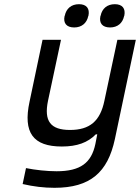

<svg xmlns="http://www.w3.org/2000/svg" viewBox="-20 -690 668 916"><path d="M528 -26 628 -500H540L478 -209C458 -112 408 -70 314 -70C221 -70 189 -112 209 -209L271 -500H183L121 -205C89 -57 138 9 275 9C348 9 399 -10 437 -49H444L435 -3C416 87 364 127 250 127C205 127 148 121 104 112L88 188C140 200 189 206 240 206C411 206 494 132 528 -26ZM288 -613C281 -580 297 -559 334 -559C370 -559 394 -580 401 -613L402 -615C409 -649 393 -670 357 -670C320 -670 296 -649 289 -615ZM459 -613C452 -580 468 -559 505 -559C541 -559 565 -580 572 -613L573 -615C580 -649 564 -670 528 -670C491 -670 467 -649 460 -615Z"/></svg>

Font: LT Wave Mono
Style: Italic
Weight: 400
Designer: Daniel Lyons
Version: Version 2.5 (Glyphs App)